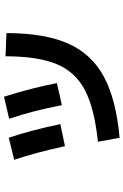

<svg xmlns="http://www.w3.org/2000/svg" viewBox="154 -770 629 978"><g transform="rotate(-90 469.0 -280.5)"><path d="M671.9 -567.4 790 -562.5Q789.6 -368.2 736.8 -248.8Q684.1 -129.4 568.4 -66.7Q452.6 -3.9 256.8 13.7L236.3 -96.7Q405.8 -114.3 498.8 -162.6Q591.8 -210.9 631.6 -306.2Q671.4 -401.4 671.9 -567.4ZM144.5 -523.4 256.8 -550.8Q293.5 -444.8 326.2 -288.1L213.9 -264.6Q182.1 -411.6 144.5 -523.4ZM353.5 -548.8 465.8 -575.2Q509.8 -437 535.2 -305.7L422.9 -280.3Q393.6 -431.6 353.5 -548.8Z"/></g></svg>

Font: Pretendard JP
Style: Bold
Weight: 700
Designer: Base glyphs from Inter by Rasmus Andersson; Hangeul glyphs from Noto Sans CJK(Source Han Sans) by Jang Soo-young and Kan
Foundry: Kil Hyung-jin
Version: Version 1.309